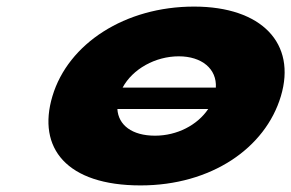

<svg xmlns="http://www.w3.org/2000/svg" viewBox="-20 -548 884 583"><path d="M635.4 -282H352.3C382.9 -338.9 452.1 -377 522.9 -377C592.6 -377 638.9 -338.9 635.4 -282ZM336.4 -217H612.2C579.5 -168.2 517.7 -136 450.8 -136C380.9 -136 339.3 -168.2 336.4 -217ZM139.2 -256C91.9 -98 183 15 406.8 15C621 15 785.7 -98 832.9 -256C880.8 -416 774.9 -528 569.2 -528C359.9 -528 187.1 -416 139.2 -256Z"/></svg>

Font: Hussar
Style: BdSuprExtOblThree
Weight: 700
Foundry: Cannot Into Space Fonts
Version: Version 2.00